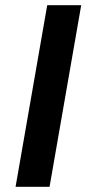

<svg xmlns="http://www.w3.org/2000/svg" viewBox="-20 -720 341 740"><path d="M40 0H171L293 -700H162Z"/></svg>

Font: Fixel Display 20240404 SemiBold
Style: Italic
Weight: 600
Italic angle: -10°
Designer: AlfaBravo + MacPaw
Foundry: Kyrylo Tkachov, Marchela Mozhyna, Serhii Makarenko, Maria Weinstein, Zakhar Kryvoshyya
Version: Version 1.211;Glyphs 3.2 (3225)